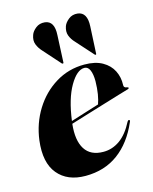

<svg xmlns="http://www.w3.org/2000/svg" viewBox="-106 -749 663 830"><g transform="rotate(-15 226.0 -334.5)"><path d="M418.5 -166Q382 -81 320.5 -35.8Q259 9.5 174 9.5Q93 9.5 50.5 -41.8Q8 -93 20 -190.5Q29.5 -264.5 67 -325Q104.5 -385.5 162.8 -421.2Q221 -457 292 -457Q341 -457 372.5 -439Q404 -421 418.5 -391.8Q433 -362.5 431.5 -329Q430 -315.5 445.5 -314Q451.5 -313 451.5 -310Q452 -307 446 -305Q437.5 -302.5 408 -293.8Q378.5 -285 337.8 -272.5Q297 -260 254.2 -247Q211.5 -234 176 -223Q168 -150 193 -110.5Q218 -71 275.5 -71Q315.5 -71 349.5 -95.2Q383.5 -119.5 409.5 -170.5Q413.5 -176.5 417 -175.5Q422.5 -174.5 418.5 -166ZM288.5 -443Q255 -443 222.8 -387.5Q190.5 -332 177.5 -235Q210.5 -245.5 245.8 -256.5Q281 -267.5 305 -275Q311.5 -292.5 315.8 -317.8Q320 -343 320.5 -375Q320.5 -406.5 312.5 -424.8Q304.5 -443 288.5 -443ZM213 -609.5 207.5 -491Q208 -487 206 -485.5Q203 -484 200 -486.5L131.5 -563.5Q118 -578 110.8 -596.2Q103.5 -614.5 112 -638Q117 -653 134 -666.5Q151 -680 175 -677.5Q217 -672.5 213 -609.5ZM360 -609.5 354 -491Q354.5 -487 352.5 -485.5Q350 -484 347.5 -486.5L278.5 -563.5Q264.5 -578 257.5 -596.2Q250.5 -614.5 258.5 -638Q264 -653 280.8 -666.5Q297.5 -680 321.5 -677.5Q363.5 -672.5 360 -609.5Z"/></g></svg>

Font: Fraunces 144pt
Style: Bold Italic
Weight: 700
Italic angle: -16°
Version: Version 1.000;[b76b70a41]